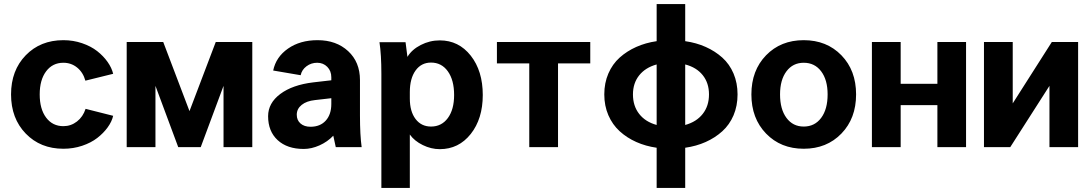

<svg xmlns="http://www.w3.org/2000/svg" viewBox="-20 -722 5353 942"><path d="M291 -524.9Q339.4 -524.9 382.8 -510Q426.3 -495.1 456.8 -471.2Q487.3 -447.3 507.8 -418.2Q528.3 -389.2 535.2 -359.9L398.9 -326.2Q387.7 -366.7 358.6 -390.4Q329.6 -414.1 291 -414.1Q237.8 -414.1 206.3 -372.1Q174.8 -330.1 174.8 -258.8Q174.8 -187 206.3 -145Q237.8 -103 291 -103Q328.1 -103 357.7 -126Q387.2 -148.9 399.9 -188L535.2 -153.8Q528.8 -125.5 508.3 -97.2Q487.8 -68.8 457.3 -45.2Q426.8 -21.5 383.1 -6.8Q339.4 7.8 291 7.8Q178.2 7.8 106.2 -66.7Q34.2 -141.1 34.2 -258.8Q34.2 -376.5 106.2 -450.7Q178.2 -524.9 291 -524.9Z M964.8 0H854.5L742.7 -300.8V0H601.6V-516.1H780.8L909.7 -176.8L1038.6 -516.1H1217.8V0H1076.7V-300.8Z M1754.4 0H1627.4Q1627 -2.9 1621.3 -28.1Q1615.7 -53.2 1615.2 -56.2Q1586.9 -26.4 1547.6 -8.8Q1508.3 8.8 1470.2 8.8Q1389.2 8.8 1342.3 -34.4Q1295.4 -77.6 1295.4 -151.9Q1295.4 -216.3 1355.2 -261Q1415 -305.7 1517.1 -317.9L1605.5 -328.1V-342.8Q1605.5 -374 1585.7 -394Q1565.9 -414.1 1536.1 -414.1Q1506.8 -414.1 1483.9 -397Q1460.9 -379.9 1455.1 -353L1320.3 -376Q1334 -442.4 1393.1 -483.6Q1452.1 -524.9 1538.1 -524.9Q1629.9 -524.9 1688 -471.2Q1746.1 -417.5 1746.1 -329.1V-154.8Q1746.1 -59.6 1754.4 0ZM1503.4 -100.1Q1550.8 -100.1 1578.1 -130.1Q1605.5 -160.2 1605.5 -211.9V-240.2L1525.4 -231Q1483.9 -226.6 1460 -207.3Q1436 -188 1436 -159.2Q1436 -132.3 1454.3 -116.2Q1472.7 -100.1 1503.4 -100.1Z M1990.7 -62V200.2H1851.1V-359.9Q1851.1 -454.1 1841.8 -515.1H1969.7Q1976.6 -463.9 1979 -442.9Q2000 -478.5 2044.2 -501.2Q2088.4 -523.9 2137.7 -523.9Q2230.5 -523.9 2289.6 -449Q2348.6 -374 2348.6 -255.9Q2348.6 -139.2 2289.6 -64.7Q2230.5 9.8 2137.7 9.8Q2095.2 9.8 2054.2 -10.3Q2013.2 -30.3 1990.7 -62ZM1990.7 -270V-238.8Q1990.7 -175.3 2018.8 -138.2Q2046.9 -101.1 2094.7 -101.1Q2146.5 -101.1 2177.2 -142.8Q2208 -184.6 2208 -255.9Q2208 -329.1 2177.2 -372.1Q2146.5 -415 2094.7 -415Q2046.9 -415 2018.8 -376Q1990.7 -336.9 1990.7 -270Z M2418 -411.1V-516.1H2876V-411.1H2717.8V0H2576.7V-411.1Z M3201.7 200.2V2.9Q3147.5 -4.9 3101.6 -25.4Q3055.7 -45.9 3020.3 -78.1Q2984.9 -110.4 2964.8 -156.7Q2944.8 -203.1 2944.8 -258.8Q2944.8 -314.9 2964.8 -361.3Q2984.9 -407.7 3020.3 -439.5Q3055.7 -471.2 3101.6 -491.7Q3147.5 -512.2 3201.7 -520V-702.1H3341.8V-520Q3396.5 -512.2 3442.4 -491.7Q3488.3 -471.2 3523.7 -439.5Q3559.1 -407.7 3578.9 -361.3Q3598.6 -314.9 3598.6 -258.8Q3598.6 -202.6 3578.9 -156.2Q3559.1 -109.9 3523.7 -77.9Q3488.3 -45.9 3442.4 -25.4Q3396.5 -4.9 3341.8 2.9V200.2ZM3085.4 -258.8Q3085.4 -202.1 3116 -163.1Q3146.5 -124 3201.7 -108.9V-405.8Q3146.5 -390.6 3116 -352.3Q3085.4 -314 3085.4 -258.8ZM3458.5 -258.8Q3458.5 -314.9 3427.7 -353.3Q3397 -391.6 3341.8 -405.8V-108.9Q3397 -124 3427.7 -163.1Q3458.5 -202.1 3458.5 -258.8Z M4108.2 -450.7Q4180.2 -376.5 4180.2 -258.8Q4180.2 -141.1 4108.2 -66.7Q4036.1 7.8 3923.3 7.8Q3810.5 7.8 3738.5 -66.7Q3666.5 -141.1 3666.5 -258.8Q3666.5 -376.5 3738.5 -450.7Q3810.5 -524.9 3923.3 -524.9Q4036.1 -524.9 4108.2 -450.7ZM3807.1 -258.8Q3807.1 -186 3838.6 -143.6Q3870.1 -101.1 3923.3 -101.1Q3977.1 -101.1 4008.8 -143.6Q4040.5 -186 4040.5 -258.8Q4040.5 -330.1 4008.8 -372.1Q3977.1 -414.1 3923.3 -414.1Q3870.1 -414.1 3838.6 -372.1Q3807.1 -330.1 3807.1 -258.8Z M4257.8 -516.1H4398.9V-311H4579.1V-516.1H4719.7V0H4579.1V-206.1H4398.9V0H4257.8Z M4807.6 -516.1H4948.7V-214.8L5140.6 -516.1H5269.5V0H5128.9V-300.8L4936.5 0H4807.6Z"/></svg>

Font: LT Superior
Style: Bold
Weight: 400
Designer: Daniel Lyons
Foundry: LyonsType
Version: Version 1.000